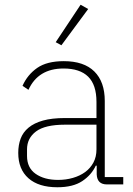

<svg xmlns="http://www.w3.org/2000/svg" viewBox="-20 -778 562 810"><path d="M431 0Q390 0 388 -42V-79H384Q366 -40 327 -14Q288 12 222 12Q143 12 100 -26Q57 -64 57 -133Q57 -166 67 -193Q77 -220 100.5 -239.5Q124 -259 161.5 -269.5Q199 -280 254 -280H387V-348Q387 -420 352 -454.5Q317 -489 248 -489Q141 -489 100 -399L75 -416Q96 -463 137 -491.5Q178 -520 249 -520Q334 -520 378 -476.5Q422 -433 422 -352V-31H500V0ZM225 -19Q258 -19 287.5 -27.5Q317 -36 339 -52Q361 -68 374 -92Q387 -116 387 -148V-252H254Q170 -252 132 -223.5Q94 -195 94 -148V-120Q94 -70 130.5 -44.5Q167 -19 225 -19ZM239 -587 215 -600 320 -758 352 -740Z"/></svg>

Font: IBM Plex Sans ExtLt
Style: Regular
Weight: 200
Designer: Mike Abbink, Paul van der Laan, Pieter van Rosmalen
Foundry: Bold Monday
Version: Version 3.005